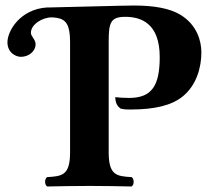

<svg xmlns="http://www.w3.org/2000/svg" viewBox="-20 -674 774 696"><path d="M466 -654C428 -654 219 -648 160 -647C157 -647 153 -647 151 -647C151 -647 151 -647 151 -647C53 -641 7 -562 7 -521C7 -482 38 -468 56 -468C83 -468 109 -487 109 -514C109 -531 92 -542 92 -555C92 -586 134 -611 167 -611C175 -611 181 -610 187 -609C187 -609 188 -609 188 -609C219 -603 234 -584 234 -523V-122C234 -39 206 -35 151 -32C141 -26 141 -4 151 2C191 1 265 0 305 0C345 0 417 1 457 2C467 -4 467 -26 457 -32C402 -35 374 -39 374 -122V-524C374 -592 381 -613 434 -613C492 -613 559 -589 559 -467C559 -363 530 -319 448 -319C433 -319 412 -320 398 -322C398 -303 404 -289 418 -280C432 -278 429 -277 453 -277C541 -277 603 -292 643 -325C693 -366 710 -431 710 -484C710 -524 695 -584 633 -621C596 -643 541 -654 466 -654Z"/></svg>

Font: Libertinus Serif
Style: Bold
Weight: 700
Designer: Philipp H. Poll, Khaled Hosny
Foundry: Caleb Maclennan
Version: Version 7.050;RELEASE